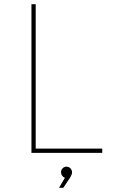

<svg xmlns="http://www.w3.org/2000/svg" viewBox="-20 -719 531 903"><path d="M460.9 -20V0H127.9V-699.2H147.9V-20ZM318.8 91.8Q318.8 101.6 309.1 117.2L277.8 164.1H257.8L285.2 117.2Q277.3 114.3 272.2 107.2Q267.1 100.1 267.1 90.8Q267.1 79.6 274.7 72.3Q282.2 64.9 293 64.9Q304.2 64.9 311.5 73Q318.8 81.1 318.8 91.8Z"/></svg>

Font: Montserrat
Style: Thin
Weight: 250
Designer: Julieta Ulanovsky
Foundry: Julieta Ulanovsky
Version: Version 1.000;PS 002.000;hotconv 1.0.70;makeotf.lib2.5.58329